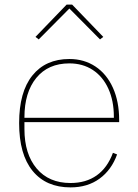

<svg xmlns="http://www.w3.org/2000/svg" viewBox="-20 -800 600 833"><path d="M269 -780H293L428 -640L414 -629L281 -763L148 -629L134 -640ZM63 -266Q63 -401 120.5 -472.5Q178 -544 281 -544Q345 -544 394 -511.5Q443 -479 470 -419Q497 -359 497 -279V-270H86V-240Q86 -132 139 -69Q192 -6 286 -6Q353 -6 399.5 -39Q446 -72 470 -137L488 -130Q464 -63 412 -25Q360 13 286 13Q180 13 121.5 -58.5Q63 -130 63 -266ZM86 -289H474V-293Q474 -363 450 -415.5Q426 -468 382.5 -496.5Q339 -525 281 -525Q189 -525 137.5 -462Q86 -399 86 -291Z"/></svg>

Font: IBM Plex Sans JP Thin
Style: Regular
Weight: 100
Designer: Mike Abbink; Paul van der Laan; Pieter van Rosmalen; Wujin Sim; Yejin Wi; Jinhee Kim; Boomi Park; Yona Kim; Kichan Ma
Foundry: Sandoll Inc.
Version: Version 1.001